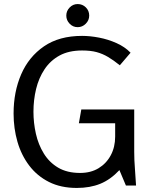

<svg xmlns="http://www.w3.org/2000/svg" viewBox="-20 -915 747 947"><path d="M385 -738Q424 -738 468.5 -729.5Q513 -721 554.5 -702.5Q596 -684 624 -655L571 -593Q540 -618 513 -634Q486 -650 456.5 -658Q427 -666 385 -666Q319 -666 273.5 -641Q228 -616 199.5 -573Q171 -530 158 -476Q145 -422 145 -364Q145 -309 157 -255.5Q169 -202 196 -158Q223 -114 267 -88Q311 -62 375 -62Q428 -62 466.5 -85.5Q505 -109 526.5 -149.5Q548 -190 548 -241V-307H369L381 -375H642V-166Q642 -125 645.5 -83Q649 -41 651 0H601L569 -76Q525 -29 474.5 -8.5Q424 12 359 12Q280 12 221.5 -17.5Q163 -47 124 -98.5Q85 -150 66 -216Q47 -282 47 -355Q47 -462 84.5 -548.5Q122 -635 197 -686.5Q272 -738 385 -738ZM420 -838Q420 -815 403 -798Q386 -781 363 -781Q340 -781 323.5 -798Q307 -815 307 -838Q307 -861 323.5 -878Q340 -895 363 -895Q387 -895 403.5 -878.5Q420 -862 420 -838Z"/></svg>

Font: Rosario Light
Style: Regular
Weight: 300
Designer: Hector Gatti
Foundry: Omnibus Type
Version: Version 1.101; ttfautohint (v1.8.1.43-b0c9)